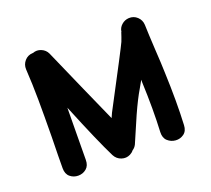

<svg xmlns="http://www.w3.org/2000/svg" viewBox="-97 -654 853 778"><g transform="rotate(-20 329.5 -265.0)"><path d="M342 -7Q352 -12 358 -20Q369 -27 375 -39L423 -150Q450 -210 471 -245L489 -277V-267Q494 -148 489 -51Q488 -26 502.5 -13Q517 0 536.5 1.5Q556 3 572 -8.5Q588 -20 589 -45Q594 -144 589 -271Q588 -310 584 -373Q580 -443 579 -481Q578 -502 563 -516Q548 -530 527 -529Q509 -528 495.5 -516Q482 -504 480 -487L479 -486Q473 -467 466 -449Q458 -430 332 -192L323 -172L254 -327L176 -504Q168 -521 150 -528.5Q132 -536 114 -529H112Q91 -528 77.5 -512.5Q64 -497 65 -476Q69 -411 69.5 -344Q70 -277 69 -184Q67 -90 67 -49Q67 -24 82 -11.5Q97 1 117 1Q137 1 152 -11.5Q167 -24 167 -49Q167 -89 168 -168Q169 -246 169 -273Q238 -104 275 -30Q285 -11 304.5 -4.5Q324 2 342 -7Z"/></g></svg>

Font: Balsamiq Sans
Style: Regular
Weight: 400
Designer: Michael Angeles
Foundry: Balsamiq SRL
Version: Version 1.020; ttfautohint (v1.8.4.7-5d5b);gftools[0.9.26]